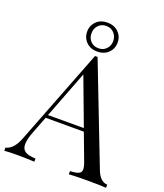

<svg xmlns="http://www.w3.org/2000/svg" viewBox="-171 -1033 972 1140"><g transform="rotate(20 314.5 -462.5)"><path d="M279.3 -586.4 164.6 -288.1H391.1ZM400.9 0V-20Q438.5 -21.5 455.1 -29.3Q471.7 -37.1 471.7 -55.7Q471.7 -74.2 460 -104L398.4 -268.1H157.2L116.2 -162.1Q96.2 -111.3 96.2 -80.1Q95.7 -48.8 117.2 -34.7Q138.7 -21 183.1 -20V0Q126 -2.9 74.2 -2.9Q22.5 -2.9 -6.8 0V-20Q43 -31.2 71.8 -106.9L307.1 -712.9H323.2L566.9 -84Q591.3 -22 636.2 -20V0Q595.7 -2.9 519.5 -2.9Q443.4 -2.9 400.9 0ZM251 -794.9Q271.5 -763.2 309.6 -763.2Q347.7 -763.2 368.2 -794.9Q377.9 -810.5 378.4 -833Q377.9 -855.5 368.2 -871.1Q347.7 -903.8 309.6 -903.8Q271.5 -903.8 251 -871.1Q241.2 -855.5 241.2 -833Q241.2 -810.5 251 -794.9ZM393.1 -785.2Q365.2 -742.2 309.6 -742.2Q253.9 -742.2 226.6 -785.2Q213.4 -805.7 213.4 -834Q213.4 -861.3 226.6 -881.8Q253.9 -924.8 309.6 -924.8Q365.2 -924.8 393.1 -881.8Q406.2 -861.3 406.2 -834Q406.2 -806.6 393.1 -785.2Z"/></g></svg>

Font: PlayfairDisplay-Regular
Style: Regular
Weight: 400
Designer: Claus Eggers Sørensen
Foundry: Claus Eggers Sørensen
Version: Version 1.002;PS 001.002;hotconv 1.0.70;makeotf.lib2.5.58329